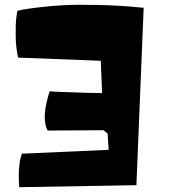

<svg xmlns="http://www.w3.org/2000/svg" viewBox="-20 -757 708 798"><path d="M577.1 -724.6 546.9 12.7 60.1 21Q56.6 -24.9 59.1 -55.9Q61.5 -86.9 66.4 -102.5L70.8 -118.2L431.6 -134.3L427.2 -202.1L410.2 -215.8L177.7 -214.4Q153.8 -260.7 178.7 -351.6Q186 -378.4 187.5 -377.9Q187.5 -376.5 241.7 -374.5Q295.9 -372.6 350.1 -371.1L404.3 -370.1L398.9 -504.4L55.2 -517.6Q45.9 -558.6 45.2 -607.2Q44.4 -655.8 47.9 -683.6L51.8 -711.9Q59.1 -713.9 73.5 -716.8Q87.9 -719.7 138.2 -726.1Q188.5 -732.4 244.6 -735.4Q300.8 -738.3 391.1 -736.3Q481.4 -734.4 577.1 -724.6Z"/></svg>

Font: Noot
Style: Regular
Weight: 400
Designer: Amos Jerbi
Foundry: Amos Jerbi
Version: Version 1.000;PS 001.001;hotconv 1.0.56